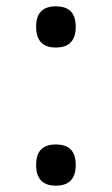

<svg xmlns="http://www.w3.org/2000/svg" viewBox="-20 -552 353 606"><path d="M156 34Q125 34 109.5 17.5Q94 1 94 -31Q94 -64 109.5 -80Q125 -96 156 -96Q188 -96 203.5 -80Q219 -64 219 -31Q219 1 203.5 17.5Q188 34 156 34ZM156 -402Q125 -402 109.5 -418.5Q94 -435 94 -467Q94 -500 109.5 -516Q125 -532 156 -532Q188 -532 203.5 -516Q219 -500 219 -467Q219 -435 203.5 -418.5Q188 -402 156 -402Z"/></svg>

Font: Playwrite VN
Style: Regular
Weight: 400
Designer: Veronika Burian, José Scaglione
Foundry: TypeTogether
Version: Version 1.002